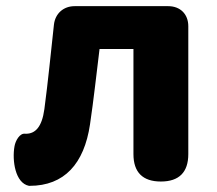

<svg xmlns="http://www.w3.org/2000/svg" viewBox="-20 -589 703 623"><path d="M591 -284V-504C591 -543 565 -569 526 -569H376H222C186 -569 159 -545 155 -509C145 -418 136 -325 124 -235C116 -176 94 -155 64 -155C63 -155 62 -155 62 -155C44 -158 30 -132 27 -114C19 -69 29 5 74 14C74 14 75 14 76 14C189 14 253 -58 272 -185C284 -266 293 -349 303 -430H413V-89C413 -30 443 0 502 0C561 0 591 -30 591 -89V-284Z"/></svg>

Font: GenSenRounded2 TW H
Style: Regular
Weight: 900
Version: Version 2.100;PS 2.1;hotconv 16.6.51;makeotf.lib2.5.65220 DE